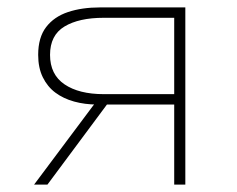

<svg xmlns="http://www.w3.org/2000/svg" viewBox="-20 -498 640 518"><path d="M450 0V-216H242Q209 -216 180 -224Q151 -232 129.5 -248Q108 -264 95.5 -289.5Q83 -315 83 -350Q83 -397 104.5 -425Q126 -453 163.5 -465.5Q201 -478 250 -478H480V0ZM260 -244H450V-450H260Q193 -450 154 -426.5Q115 -403 115 -350Q115 -297 154 -270.5Q193 -244 260 -244ZM72 0 244 -230 270 -218 108 0Z"/></svg>

Font: Source Code Pro ExtraLight
Style: Regular
Weight: 200
Monospace: yes
Designer: Paul D. Hunt, Teo Tuominen
Foundry: Adobe
Version: Version 1.026;hotconv 1.1.0;makeotfexe 2.6.0